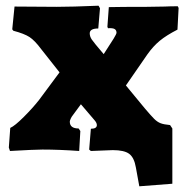

<svg xmlns="http://www.w3.org/2000/svg" viewBox="-20 -527 659 674"><path d="M457 61Q451 26 433.5 13Q416 0 376 0L299 3L293 -2L299 -75Q320 -75 320 -88Q320 -96 311 -106L264 -161L236 -123Q231 -117 228 -110Q225 -103 225 -100Q225 -76 256 -76L262 -67L258 3Q188 -2 129 -2Q103 -2 15 3L11 -9L16 -78Q32 -85 63.5 -116.5Q95 -148 117 -176L189 -273L125 -354Q102 -385 83.5 -397Q65 -409 27 -419L23 -424L31 -504L179 -503Q232 -503 326 -507L331 -498L325 -427Q295 -427 295 -410Q295 -399 302 -388.5Q309 -378 344 -337Q369 -375 379 -391.5Q389 -408 389 -412Q389 -421 382.5 -425Q376 -429 359 -428L357 -433L362 -502Q406 -503 495 -503L558 -504Q576 -505 604 -505L607 -499L603 -423Q564 -403 541 -384Q518 -365 498 -337L422 -227L488 -147Q510 -121 521 -110Q532 -99 543.5 -94.5Q555 -90 577 -88L585 -76V118L469 127Z"/></svg>

Font: Alegreya SC Black
Style: Regular
Weight: 900
Designer: Juan Pablo del Peral
Foundry: Huerta Tipografica
Version: Version 2.007; ttfautohint (v1.6)